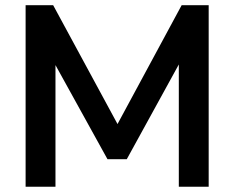

<svg xmlns="http://www.w3.org/2000/svg" viewBox="-20 -711 891 731"><path d="M77.5 0H191.2V-505.9H167.6L389.2 -104.9H462.7L682.4 -504.9H660.8V0H774.5V-691.2H671.6L411.8 -209.8H443.1L182.4 -691.2H77.5Z"/></svg>

Font: LL Pando Sans
Style: Bold
Weight: 700
Designer: Joshua Smith
Foundry: Joshua Smith
Version: Version 1.000;Glyphs 3.2.1 (3258)